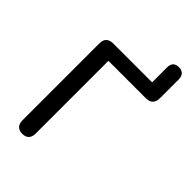

<svg xmlns="http://www.w3.org/2000/svg" viewBox="-258 -964 1066 1066"><g transform="rotate(45 275.0 -431.5)"><path d="M134 7Q109 7 95.5 -7Q82 -21 82 -46V-652Q82 -678 96 -691.5Q110 -705 136 -705H442V-822Q442 -870 488 -870Q510 -870 522.5 -857.5Q535 -845 535 -822V-672Q535 -646 521 -632Q507 -618 481 -618H186V-46Q186 -21 173 -7Q160 7 134 7Z"/></g></svg>

Font: Nunito SemiBold
Style: Regular
Weight: 600
Designer: Vernon Adams
Foundry: Vernon Adams
Version: Version 3.602